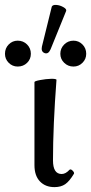

<svg xmlns="http://www.w3.org/2000/svg" viewBox="-90 -748 370 779"><path d="M115.2 -547.9Q106 -526.9 90.8 -532.7Q75.7 -538.6 80.1 -559.1L120.1 -721.2Q124 -729 138.4 -728Q152.8 -727.1 167.2 -719Q181.6 -710.9 178.2 -703.1ZM-18.1 -478Q-39.6 -478 -54.7 -493.2Q-69.8 -508.3 -69.8 -529.8Q-69.8 -552.2 -54.7 -567.6Q-39.6 -583 -18.1 -583Q4.4 -583 19.8 -567.6Q35.2 -552.2 35.2 -529.8Q35.2 -507.8 19.8 -492.9Q4.4 -478 -18.1 -478ZM208 -478Q186 -478 170.4 -493.2Q154.8 -508.3 154.8 -529.8Q154.8 -551.8 170.4 -567.4Q186 -583 208 -583Q229.5 -583 244.6 -567.6Q259.8 -552.2 259.8 -529.8Q259.8 -508.3 244.6 -493.2Q229.5 -478 208 -478ZM130.9 11.2Q94.2 11.2 72 -12Q49.8 -35.2 49.8 -78.1V-415Q49.8 -418.9 73.2 -423.3Q96.7 -427.7 116.5 -428.2Q136.2 -428.7 139.2 -424.8Q125 -237.8 125 -97.2Q125 -42 160.2 -42Q176.3 -42 191.9 -59.1Q196.8 -63.5 204.6 -55.7Q212.4 -47.9 210 -43Q191.9 -12.7 174.6 -0.7Q157.2 11.2 130.9 11.2Z"/></svg>

Font: Junicode SmCond
Style: Regular
Weight: 400
Width: 4
Designer: Peter S. Baker
Version: Version 2.206